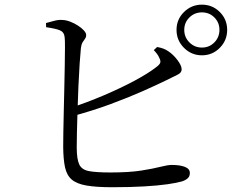

<svg xmlns="http://www.w3.org/2000/svg" viewBox="-20 -794 1040 813"><path d="M727.5 -667.5Q727.5 -711.9 759.1 -743.1Q790.7 -774.3 835.1 -774.3Q879.5 -774.3 910.7 -743.1Q941.9 -711.9 941.9 -667.5Q941.9 -623 910.7 -591.4Q879.5 -559.8 835.1 -559.8Q790.7 -559.8 759.1 -591.4Q727.5 -623 727.5 -667.5ZM760.2 -667.5Q760.2 -636.3 782.1 -614.4Q803.9 -592.6 835.1 -592.6Q866.3 -592.6 887.7 -614.4Q909.2 -636.3 909.2 -667.5Q909.2 -698.6 887.7 -720.1Q866.3 -741.6 835.1 -741.6Q803.9 -741.6 782.1 -720.1Q760.2 -698.6 760.2 -667.5ZM174.7 -696.5Q192.1 -701.1 210.7 -706.1Q229.4 -711 245.7 -709.4Q261.4 -708.6 278.3 -701.9Q295.3 -695.3 310.5 -685.4Q325.8 -675.5 335.4 -664.9Q344.9 -654.3 344.9 -645.6Q344.9 -636.2 340 -630Q335.1 -623.8 330 -615.3Q324.8 -606.8 322.6 -591Q320.2 -568.4 317.3 -525.1Q314.4 -481.9 312.1 -429.6Q309.9 -377.3 308.3 -325.3Q306.7 -273.3 305.7 -231.6Q304.7 -190 304.9 -168.5Q305.1 -119.7 315.7 -97.4Q326.3 -75.1 357 -69.4Q387.7 -63.7 447.4 -63.7Q526.8 -63.7 577.8 -71.7Q628.8 -79.8 659.6 -87.7Q690.3 -95.6 707.4 -95.6Q742 -95.6 762.9 -87.4Q783.9 -79.2 783.9 -61.6Q783.9 -46.9 774.6 -38.8Q765.3 -30.7 750.6 -25.9Q730.3 -19.9 690.3 -14Q650.3 -8.2 591.2 -4.7Q532.2 -1.2 454.4 -1.2Q387.3 -1.2 346.2 -8.4Q305.2 -15.5 283.9 -33.6Q262.6 -51.8 255.3 -85.8Q248 -119.7 247.6 -172.4Q247.4 -194.9 248.2 -234.3Q249 -273.8 250 -321.9Q251 -370.1 252.3 -420.7Q253.5 -471.2 254.2 -516Q254.9 -560.7 255.1 -593.1Q255.3 -625.6 253.7 -637.1Q251.4 -658.4 233.1 -665.9Q214.7 -673.3 175.4 -678.8ZM631.1 -581.7 645.4 -595Q660.1 -592.3 671.3 -588.2Q682.6 -584 692.6 -577.1Q713.4 -563.3 731.3 -539.8Q749.2 -516.3 749.2 -500.3Q749.2 -485.6 731.3 -477.4Q713.3 -469.2 685.1 -454.6Q647.9 -436.4 586.6 -409Q525.3 -381.7 447.5 -352.9Q369.7 -324.2 281.3 -300.6L274.2 -335.6Q348 -359.9 419.5 -390.3Q491 -420.8 549.7 -452.2Q608.4 -483.7 642.8 -510.6Q656.1 -520.8 658.5 -528.4Q661 -536 654.8 -548.3Q651.2 -557.6 644.5 -566.2Q637.9 -574.9 631.1 -581.7Z"/></svg>

Font: Noto Serif KR
Style: Regular
Weight: 200
Designer: Ryoko NISHIZUKA 西塚涼子 (kana & ideographs); Frank Grießhammer (Latin, Greek & Cyrillic); Wenlong ZHANG 张文龙 (bopomofo); San
Foundry: Adobe
Version: Version 2.001;hotconv 1.1.0;makeotfexe 2.6.0